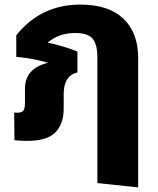

<svg xmlns="http://www.w3.org/2000/svg" viewBox="-20 -605 690 838"><path d="M331 -585Q454 -585 518.5 -523.5Q583 -462 583 -353V213L405 194V-354Q405 -412 384 -436.5Q363 -461 308 -461Q237 -461 188 -419Q255 -405 318 -380V-289Q258 -275 258 -194V-131Q258 -65 222 -27.5Q186 10 97 10Q73 10 43 7L42 -114Q47 -113 54 -113Q77 -113 83 -123.5Q89 -134 89 -158V-218Q89 -307 190 -331Q126 -350 51 -357V-451Q158 -585 331 -585Z"/></svg>

Font: FiraGO ExtraBold
Style: Regular
Weight: 800
Designer: bBox Type
Foundry: bBox Type GmbH
Version: Version 1.001;PS 001.001;hotconv 1.0.88;makeotf.lib2.5.64775